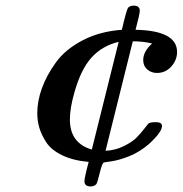

<svg xmlns="http://www.w3.org/2000/svg" viewBox="-20 -567 651 684"><path d="M112.8 -164.1Q112.8 -207 129.4 -252.9Q146 -298.8 179.4 -345Q212.9 -391.1 273.9 -423.1Q335 -455.1 414.1 -460.9Q430.2 -529.8 436 -539.1Q442.9 -546.9 456.1 -546.9Q478 -546.9 478 -528.8Q478 -517.6 462.9 -460.9Q610.8 -458 610.8 -381.8Q610.8 -353 590.3 -330.1Q569.8 -307.1 539.1 -307.1Q519 -307.1 504.6 -319.6Q490.2 -332 490.2 -353Q490.2 -383.8 522 -412.1Q489.7 -419.9 453.1 -419.9L356 -29.8Q392.1 -31.7 422.1 -46.9Q452.1 -62 467 -77.4Q481.9 -92.8 494.4 -108.9Q506.8 -125 508.8 -127Q515.6 -131.8 534.2 -131.8H535.2Q557.1 -131.8 557.1 -118.2Q557.1 -96.2 509.8 -53.2Q477.5 -25.4 440.7 -10.7Q403.8 3.9 377.4 7.6Q351.1 11.2 349.1 12.2Q343.3 16.1 335.2 49.6Q327.1 83 323.2 88.9Q316.4 96.7 303.2 97.2Q281.2 97.2 280.8 79.1Q280.8 65.9 295.9 9.8Q239.7 4.9 200.9 -14.2Q162.1 -33.2 144.5 -60.5Q127 -87.9 119.9 -112.5Q112.8 -137.2 112.8 -164.1ZM229 -141.1Q229 -57.1 307.1 -34.2L402.8 -418Q343.8 -403.8 305.9 -361.8Q268.1 -319.8 245.1 -237.8Q229 -182.1 229 -141.1Z"/></svg>

Font: CMU Serif
Style: BoldItalic
Weight: 700
Italic angle: -14.04°
Version: Version 0.7.0